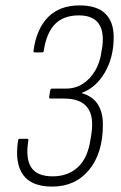

<svg xmlns="http://www.w3.org/2000/svg" viewBox="-20 -683 448 711"><path d="M173 8Q97 8 65.5 -35.5Q34 -79 47 -163Q48 -169 53 -169H80Q86 -169 85 -163Q74 -95 96 -62.5Q118 -30 175 -30Q232 -30 268.5 -64Q305 -98 315 -166L318 -184Q329 -252 303.5 -285Q278 -318 218 -318H168Q161 -318 162 -324L166 -348Q167 -355 173 -355H225Q259 -355 286.5 -372.5Q314 -390 332.5 -421.5Q351 -453 356 -494L359 -511Q373 -626 272 -626Q215 -626 183.5 -593.5Q152 -561 142 -495Q142 -489 135 -489H109Q103 -489 104 -495Q115 -576 158 -619.5Q201 -663 275 -663Q338 -663 369.5 -633Q401 -603 401 -545Q401 -471 368.5 -415Q336 -359 283 -339V-338Q361 -316 361 -221Q361 -116 310 -54Q259 8 173 8Z"/></svg>

Font: Sofia Sans Condensed ExtraLight
Style: Italic
Weight: 250
Italic angle: -9°
Version: Version 4.100